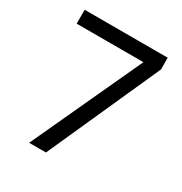

<svg xmlns="http://www.w3.org/2000/svg" viewBox="-168 -836 907 959"><g transform="rotate(30 286.0 -357.0)"><path d="M136 0 429 -634H44V-714H523V-646L233 0Z"/></g></svg>

Font: Noto Sans Ol Chiki
Style: Regular
Weight: 400
Designer: Monotype Design Team, Lewis McGuffie
Foundry: Monotype Imaging Inc.
Version: Version 2.003